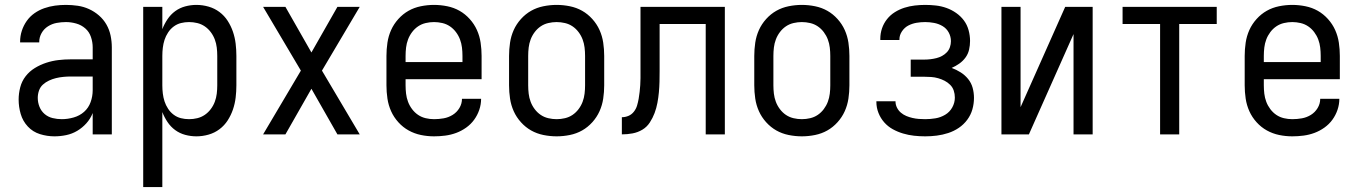

<svg xmlns="http://www.w3.org/2000/svg" viewBox="-20 -548 5540 783"><path d="M202 8Q172 8 143 -1Q114 -10 93.5 -32Q73 -54 64.5 -83Q56 -112 56 -142Q56 -167 62.5 -192Q69 -217 84.5 -237Q100 -257 122 -270.5Q144 -284 168.5 -292Q193 -300 218 -303Q243 -306 269 -306H358V-355Q358 -376 351 -397Q344 -418 328 -432Q312 -446 291 -452Q270 -458 249 -458Q230 -458 211 -454.5Q192 -451 175.5 -440.5Q159 -430 149.5 -413Q140 -396 140 -377V-375H62V-378Q62 -401 69 -422.5Q76 -444 89 -462.5Q102 -481 120.5 -494Q139 -507 160.5 -514.5Q182 -522 204 -525Q226 -528 249 -528Q273 -528 297 -524.5Q321 -521 343 -511Q365 -501 383.5 -485Q402 -469 414 -448Q426 -427 431 -403Q436 -379 436 -355V0H358V-87Q349 -64 332.5 -45.5Q316 -27 295 -14.5Q274 -2 250 3Q226 8 202 8ZM232 -62Q256 -62 280.5 -69Q305 -76 323 -92Q341 -108 349.5 -131.5Q358 -155 358 -180V-236H269Q254 -236 238.5 -234.5Q223 -233 208.5 -229.5Q194 -226 180 -219.5Q166 -213 155 -203Q144 -193 139 -178.5Q134 -164 134 -149Q134 -130 141 -112.5Q148 -95 162 -83Q176 -71 194.5 -66.5Q213 -62 232 -62Z M564 215V-520H642V-429Q650 -450 663 -469.5Q676 -489 694.5 -502.5Q713 -516 735.5 -522Q758 -528 781 -528Q806 -528 830.5 -521Q855 -514 875 -499Q895 -484 908.5 -463Q922 -442 930 -418.5Q938 -395 941 -370Q944 -345 944 -320V-200Q944 -175 941 -150Q938 -125 930 -101.5Q922 -78 908.5 -57Q895 -36 875 -21Q855 -6 830.5 1Q806 8 781 8Q758 8 735.5 2Q713 -4 694.5 -17.5Q676 -31 663 -50.5Q650 -70 642 -91V215ZM751 -62Q768 -62 784.5 -66Q801 -70 815 -79.5Q829 -89 839.5 -103Q850 -117 856 -133Q862 -149 864 -166Q866 -183 866 -200V-320Q866 -337 864 -354Q862 -371 856 -387Q850 -403 839.5 -417Q829 -431 815 -440.5Q801 -450 784.5 -454Q768 -458 751 -458Q734 -458 718 -454Q702 -450 688.5 -440Q675 -430 665.5 -415.5Q656 -401 651 -385.5Q646 -370 644 -353.5Q642 -337 642 -320V-200Q642 -183 644 -166.5Q646 -150 651 -134.5Q656 -119 665.5 -104.5Q675 -90 688.5 -80Q702 -70 718 -66Q734 -62 751 -62Z M1053 0 1207 -260 1053 -520H1144L1250 -334L1356 -520H1447L1293 -260L1447 0H1356L1250 -186L1144 0Z M1750 8Q1723 8 1696.5 2.5Q1670 -3 1646.5 -16Q1623 -29 1604.5 -49.5Q1586 -70 1575 -94.5Q1564 -119 1560 -146Q1556 -173 1556 -200V-320Q1556 -347 1560 -374Q1564 -401 1575 -425.5Q1586 -450 1604.5 -470.5Q1623 -491 1646 -504Q1669 -517 1696 -522.5Q1723 -528 1750 -528Q1777 -528 1804 -522.5Q1831 -517 1854 -504Q1877 -491 1895.5 -470.5Q1914 -450 1925 -425.5Q1936 -401 1940 -374Q1944 -347 1944 -320V-225H1634V-200Q1634 -183 1636 -166Q1638 -149 1644 -133Q1650 -117 1660.5 -103Q1671 -89 1685 -79.5Q1699 -70 1716 -66Q1733 -62 1750 -62Q1770 -62 1789.5 -65.5Q1809 -69 1826 -79.5Q1843 -90 1853.5 -107.5Q1864 -125 1864 -145H1942Q1942 -122 1934.5 -100Q1927 -78 1913.5 -59.5Q1900 -41 1881 -27.5Q1862 -14 1840.5 -6Q1819 2 1796 5Q1773 8 1750 8ZM1866 -295V-320Q1866 -337 1864 -354Q1862 -371 1856 -387Q1850 -403 1839.5 -417Q1829 -431 1815 -440.5Q1801 -450 1784 -454Q1767 -458 1750 -458Q1733 -458 1716 -454Q1699 -450 1685 -440.5Q1671 -431 1660.5 -417Q1650 -403 1644 -387Q1638 -371 1636 -354Q1634 -337 1634 -320V-295Z M2250 8Q2223 8 2196 2.5Q2169 -3 2146 -16Q2123 -29 2104.5 -49.5Q2086 -70 2075 -94.5Q2064 -119 2060 -146Q2056 -173 2056 -200V-320Q2056 -347 2060 -374Q2064 -401 2075 -425.5Q2086 -450 2104.5 -470.5Q2123 -491 2146 -504Q2169 -517 2196 -522.5Q2223 -528 2250 -528Q2277 -528 2304 -522.5Q2331 -517 2354 -504Q2377 -491 2395.5 -470.5Q2414 -450 2425 -425.5Q2436 -401 2440 -374Q2444 -347 2444 -320V-200Q2444 -173 2440 -146Q2436 -119 2425 -94.5Q2414 -70 2395.5 -49.5Q2377 -29 2354 -16Q2331 -3 2304 2.5Q2277 8 2250 8ZM2250 -62Q2267 -62 2284 -66Q2301 -70 2315 -79.5Q2329 -89 2339.5 -103Q2350 -117 2356 -133Q2362 -149 2364 -166Q2366 -183 2366 -200V-320Q2366 -337 2364 -354Q2362 -371 2356 -387Q2350 -403 2339.5 -417Q2329 -431 2315 -440.5Q2301 -450 2284 -454Q2267 -458 2250 -458Q2233 -458 2216 -454Q2199 -450 2185 -440.5Q2171 -431 2160.5 -417Q2150 -403 2144 -387Q2138 -371 2136 -354Q2134 -337 2134 -320V-200Q2134 -183 2136 -166Q2138 -149 2144 -133Q2150 -117 2160.5 -103Q2171 -89 2185 -79.5Q2199 -70 2216 -66Q2233 -62 2250 -62Z M2858 0V-450H2670V-258Q2670 -236 2669.5 -214.5Q2669 -193 2667 -171.5Q2665 -150 2661 -128.5Q2657 -107 2649.5 -87Q2642 -67 2630 -48.5Q2618 -30 2599.5 -19Q2581 -8 2559.5 -4Q2538 0 2516 0V-70Q2530 -70 2543 -75.5Q2556 -81 2565 -92.5Q2574 -104 2578 -117.5Q2582 -131 2584.5 -145Q2587 -159 2588.5 -173Q2590 -187 2591 -201Q2592 -215 2592 -229Q2592 -243 2592 -257V-520H2936V0Z M3250 8Q3223 8 3196 2.5Q3169 -3 3146 -16Q3123 -29 3104.5 -49.5Q3086 -70 3075 -94.5Q3064 -119 3060 -146Q3056 -173 3056 -200V-320Q3056 -347 3060 -374Q3064 -401 3075 -425.5Q3086 -450 3104.5 -470.5Q3123 -491 3146 -504Q3169 -517 3196 -522.5Q3223 -528 3250 -528Q3277 -528 3304 -522.5Q3331 -517 3354 -504Q3377 -491 3395.5 -470.5Q3414 -450 3425 -425.5Q3436 -401 3440 -374Q3444 -347 3444 -320V-200Q3444 -173 3440 -146Q3436 -119 3425 -94.5Q3414 -70 3395.5 -49.5Q3377 -29 3354 -16Q3331 -3 3304 2.5Q3277 8 3250 8ZM3250 -62Q3267 -62 3284 -66Q3301 -70 3315 -79.5Q3329 -89 3339.5 -103Q3350 -117 3356 -133Q3362 -149 3364 -166Q3366 -183 3366 -200V-320Q3366 -337 3364 -354Q3362 -371 3356 -387Q3350 -403 3339.5 -417Q3329 -431 3315 -440.5Q3301 -450 3284 -454Q3267 -458 3250 -458Q3233 -458 3216 -454Q3199 -450 3185 -440.5Q3171 -431 3160.5 -417Q3150 -403 3144 -387Q3138 -371 3136 -354Q3134 -337 3134 -320V-200Q3134 -183 3136 -166Q3138 -149 3144 -133Q3150 -117 3160.5 -103Q3171 -89 3185 -79.5Q3199 -70 3216 -66Q3233 -62 3250 -62Z M3753 8Q3730 8 3707.5 5.5Q3685 3 3663 -3.5Q3641 -10 3621 -21Q3601 -32 3586 -49Q3571 -66 3562.5 -87.5Q3554 -109 3554 -132V-135H3632V-134Q3632 -121 3638 -109Q3644 -97 3654 -88.5Q3664 -80 3676 -75Q3688 -70 3701 -67Q3714 -64 3727 -63Q3740 -62 3753 -62Q3774 -62 3795 -65.5Q3816 -69 3834.5 -80Q3853 -91 3863.5 -110Q3874 -129 3874 -150Q3874 -165 3869.5 -178.5Q3865 -192 3855 -202Q3845 -212 3832.5 -218.5Q3820 -225 3806 -229Q3792 -233 3778 -234Q3764 -235 3750 -235H3694V-305H3750Q3762 -305 3774.5 -306.5Q3787 -308 3799 -311Q3811 -314 3822 -320Q3833 -326 3841.5 -335Q3850 -344 3854 -356Q3858 -368 3858 -380Q3858 -399 3849 -415.5Q3840 -432 3824 -441.5Q3808 -451 3789.5 -454.5Q3771 -458 3753 -458Q3735 -458 3717.5 -455Q3700 -452 3684.5 -444Q3669 -436 3658.5 -420.5Q3648 -405 3648 -388V-385H3570V-390Q3570 -412 3577 -432.5Q3584 -453 3597.5 -470Q3611 -487 3629.5 -498.5Q3648 -510 3668.5 -516.5Q3689 -523 3710.5 -525.5Q3732 -528 3753 -528Q3775 -528 3797 -525.5Q3819 -523 3840 -515.5Q3861 -508 3879.5 -495Q3898 -482 3911 -464.5Q3924 -447 3930 -425Q3936 -403 3936 -381Q3936 -363 3932 -345.5Q3928 -328 3917.5 -313.5Q3907 -299 3892 -288.5Q3877 -278 3861 -271Q3880 -264 3897.5 -253Q3915 -242 3928 -226Q3941 -210 3946.5 -190Q3952 -170 3952 -149Q3952 -125 3945.5 -102Q3939 -79 3924.5 -59.5Q3910 -40 3890 -26.5Q3870 -13 3847 -5.5Q3824 2 3800.5 5Q3777 8 3753 8Z M4064 0V-520H4142V-111L4324 -520H4436V0H4358V-409L4176 0Z M4711 0V-450H4558V-520H4942V-450H4789V0Z M5250 8Q5223 8 5196.5 2.5Q5170 -3 5146.5 -16Q5123 -29 5104.5 -49.5Q5086 -70 5075 -94.5Q5064 -119 5060 -146Q5056 -173 5056 -200V-320Q5056 -347 5060 -374Q5064 -401 5075 -425.5Q5086 -450 5104.5 -470.5Q5123 -491 5146 -504Q5169 -517 5196 -522.5Q5223 -528 5250 -528Q5277 -528 5304 -522.5Q5331 -517 5354 -504Q5377 -491 5395.5 -470.5Q5414 -450 5425 -425.5Q5436 -401 5440 -374Q5444 -347 5444 -320V-225H5134V-200Q5134 -183 5136 -166Q5138 -149 5144 -133Q5150 -117 5160.5 -103Q5171 -89 5185 -79.5Q5199 -70 5216 -66Q5233 -62 5250 -62Q5270 -62 5289.5 -65.5Q5309 -69 5326 -79.5Q5343 -90 5353.5 -107.5Q5364 -125 5364 -145H5442Q5442 -122 5434.5 -100Q5427 -78 5413.5 -59.5Q5400 -41 5381 -27.5Q5362 -14 5340.5 -6Q5319 2 5296 5Q5273 8 5250 8ZM5366 -295V-320Q5366 -337 5364 -354Q5362 -371 5356 -387Q5350 -403 5339.5 -417Q5329 -431 5315 -440.5Q5301 -450 5284 -454Q5267 -458 5250 -458Q5233 -458 5216 -454Q5199 -450 5185 -440.5Q5171 -431 5160.5 -417Q5150 -403 5144 -387Q5138 -371 5136 -354Q5134 -337 5134 -320V-295Z"/></svg>

Font: Iosevka Term
Style: Regular
Weight: 400
Monospace: yes
Designer: Belleve Invis
Foundry: Belleve Invis
Version: Version 30.0.1